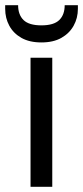

<svg xmlns="http://www.w3.org/2000/svg" viewBox="-49 -722 321 742"><path d="M69 0V-499H153V0ZM111 -558Q65 -558 34 -575.5Q3 -593 -13 -622.5Q-29 -652 -29 -688V-702H21Q21 -665 42 -644.5Q63 -624 111 -624Q159 -624 180 -644.5Q201 -665 201 -702H252V-688Q252 -652 235.5 -622.5Q219 -593 188 -575.5Q157 -558 111 -558Z"/></svg>

Font: DM Sans 20pt
Style: Regular
Weight: 400
Version: Version 4.004;gftools[0.9.30]